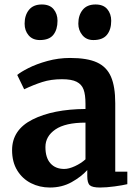

<svg xmlns="http://www.w3.org/2000/svg" viewBox="-20 -827 606 858"><path d="M362 -340V-363Q362 -404 353.5 -427Q345 -450 322.5 -461.5Q300 -473 257 -473Q208 -473 169 -460.5Q130 -448 88 -428L57 -492Q72 -505 107.5 -523Q143 -541 192 -554.5Q241 -568 293 -568Q370 -568 413.5 -548Q457 -528 476 -484Q495 -440 495 -366V-60H549V-4Q529 1 492 6Q455 11 427 11Q393 11 381.5 1Q370 -9 370 -40V-67Q343 -37 300 -13Q257 11 203 11Q157 11 118.5 -8.5Q80 -28 57 -65.5Q34 -103 34 -156Q34 -247 125.5 -293Q217 -339 362 -340ZM362 -115V-279Q272 -279 227.5 -248.5Q183 -218 183 -170Q183 -122 205.5 -97Q228 -72 267 -72Q288 -72 315 -84.5Q342 -97 362 -115ZM90 -721Q90 -759 109.5 -783Q129 -807 167 -807Q202 -807 219.5 -786Q237 -765 237 -734Q237 -695 218.5 -671.5Q200 -648 158 -648Q126 -648 108 -669Q90 -690 90 -721ZM330 -721Q330 -759 349.5 -783Q369 -807 407 -807Q442 -807 459.5 -786Q477 -765 477 -734Q477 -695 458 -671.5Q439 -648 397 -648Q366 -648 348 -670Q330 -692 330 -721Z"/></svg>

Font: Koeln Type Serif
Style: Bold
Weight: 700
Designer: Eben Sorkin
Foundry: Eben Sorkin
Version: Version 2.002